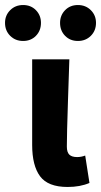

<svg xmlns="http://www.w3.org/2000/svg" viewBox="-63 -732 402 764"><path d="M206 12Q128 12 96.5 -30.5Q65 -73 65 -155V-496H213Q212 -466 207.5 -331.5Q203 -197 203 -149Q203 -126 213 -116.5Q223 -107 244 -107Q260 -107 276 -113L293 -4Q256 12 206 12ZM-43 -641Q-43 -671 -22.5 -691.5Q-2 -712 29 -712Q60 -712 80 -691.5Q100 -671 100 -641Q100 -610 80 -589.5Q60 -569 29 -569Q-2 -569 -22.5 -589.5Q-43 -610 -43 -641ZM176 -641Q176 -671 196 -691.5Q216 -712 247 -712Q278 -712 298.5 -691.5Q319 -671 319 -641Q319 -610 298.5 -589.5Q278 -569 247 -569Q216 -569 196 -589.5Q176 -610 176 -641Z"/></svg>

Font: Toshiba Sans
Style: Bold
Weight: 700
Designer: Paul D. Hunt
Foundry: Toshiba Corporation
Version: Version 2.020;PS 2.0;hotconv 1.0.86;makeotf.lib2.5.63406